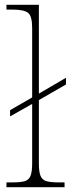

<svg xmlns="http://www.w3.org/2000/svg" viewBox="-20 -780 296 800"><path d="M7 0V-20H32Q65 -20 82.5 -25Q100 -30 107 -47Q114 -64 114 -98V-347L22 -295V-321L114 -374V-664Q114 -713 97 -726.5Q80 -740 32 -740H7V-760H142V-390L255 -456V-428L142 -363V-98Q142 -64 149 -47Q156 -30 174 -25Q192 -20 224 -20H249V0Z"/></svg>

Font: Noto Serif Telugu Thin
Style: Regular
Weight: 100
Designer: Jelle Bosma - Monotype Design Team
Foundry: Monotype Imaging Inc.
Version: Version 2.005; ttfautohint (v1.8.4.7-5d5b)